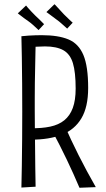

<svg xmlns="http://www.w3.org/2000/svg" viewBox="-20 -880 502 906"><path d="M128 -221 124 -275Q177 -274 217 -282.5Q257 -291 283.5 -312.5Q310 -334 323.5 -370.5Q337 -407 337 -462Q337 -539 324 -582Q311 -625 279 -643Q247 -661 192 -661Q172 -661 149.5 -659.5Q127 -658 100 -654L81 -709Q99 -711 115 -712Q131 -713 147 -713.5Q163 -714 177 -714Q255 -714 303 -694Q351 -674 373.5 -620.5Q396 -567 396 -465Q396 -375 364 -321.5Q332 -268 272 -244.5Q212 -221 128 -221ZM81 5Q82 -37 83 -97Q84 -157 84.5 -225Q85 -293 85 -355Q85 -418 84.5 -485Q84 -552 83 -611Q82 -670 81 -709L149 -701Q148 -679 147.5 -644.5Q147 -610 146 -569.5Q145 -529 144.5 -489Q144 -449 144 -414Q144 -379 144 -356Q144 -325 144.5 -280.5Q145 -236 145.5 -186Q146 -136 146.5 -87.5Q147 -39 148 1ZM355 6Q327 -60 295.5 -126Q264 -192 226 -263L283 -292Q314 -221 351 -147.5Q388 -74 432 3ZM297 -745Q295 -747 287 -754Q279 -761 269 -770Q259 -779 249 -786Q240 -793 229 -801Q218 -809 209.5 -815.5Q201 -822 199 -823L237 -860Q240 -858 247 -850Q254 -842 263.5 -832Q273 -822 282 -812Q292 -803 300 -794.5Q308 -786 314.5 -780.5Q321 -775 323 -773ZM162 -738Q160 -740 152.5 -747Q145 -754 135 -763Q125 -772 115 -779Q105 -786 94 -794Q83 -802 75 -808.5Q67 -815 64 -817L103 -854Q105 -851 112 -843Q119 -835 128.5 -825Q138 -815 147 -806Q157 -797 165.5 -788.5Q174 -780 180 -774Q186 -768 188 -766Z"/></svg>

Font: Truculenta Light
Style: Regular
Weight: 300
Version: Version 1.002